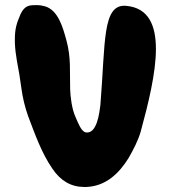

<svg xmlns="http://www.w3.org/2000/svg" viewBox="-20 -742 679 763"><path d="M314.5 1H323.2C400.4 -2 453.1 -52.7 491.2 -114.3C510.7 -148.4 529.3 -184.6 539.1 -218.8C600.6 -444.3 658.2 -703.1 481.4 -718.8C385.7 -727.5 399.4 -575.2 378.9 -324.2C375 -293 365.2 -209 321.3 -215.8C302.7 -218.8 290 -254.9 281.2 -274.4C264.6 -309.6 259.8 -360.4 258.8 -386.7C256.8 -460.9 262.7 -512.7 244.1 -581.1C229.5 -634.8 210.9 -701.2 159.2 -716.8C149.4 -719.7 137.7 -721.7 125 -721.7H123C99.6 -721.7 78.1 -721.7 61.5 -685.5C44.9 -647.5 39.1 -625 39.1 -585.9V-572.3C40 -547.9 43 -524.4 46.9 -502C54.7 -462.9 60.5 -424.8 65.4 -388.7C70.3 -352.5 79.1 -316.4 91.8 -280.3C119.1 -209 144.5 -134.8 188.5 -71.3C220.7 -23.4 262.7 1 314.5 1Z"/></svg>

Font: Day Care
Style: Regular
Weight: 400
Designer: Noponies
Version: Version 1.000;PS 001.000;hotconv 1.0.88;makeotf.lib2.5.64775